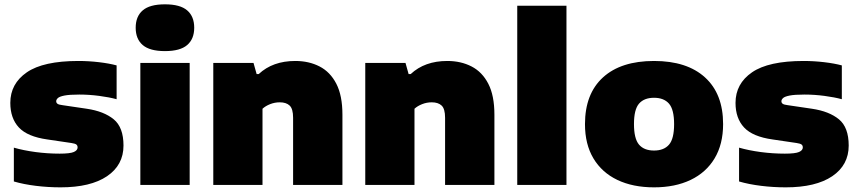

<svg xmlns="http://www.w3.org/2000/svg" viewBox="-20 -834 3870 866"><path d="M253 11Q196.5 11 141.8 4.2Q87 -2.5 42.5 -15.5V-168Q86 -155.5 140.2 -148.2Q194.5 -141 249 -141Q296 -141 313 -148.5Q330 -156 330 -169Q330 -177.5 324.5 -182Q319 -186.5 302 -189L193.5 -205Q104 -217.5 65.2 -259Q26.5 -300.5 26.5 -370Q26.5 -456.5 101 -507.8Q175.5 -559 333.5 -559Q380 -559 426.5 -553.5Q473 -548 506 -539V-386.5Q473 -395.5 427.5 -401.5Q382 -407.5 338 -407.5Q293 -407.5 270.5 -403Q248 -398.5 240.8 -391.5Q233.5 -384.5 233.5 -377.5Q233.5 -370 239.5 -365.8Q245.5 -361.5 263 -359.5L371.5 -343.5Q449 -332 493 -295.8Q537 -259.5 537 -177.5Q537 -89.5 462.8 -39.2Q388.5 11 253 11Z M613 0V-550H835.5V0ZM724 -603.5Q655.5 -603.5 623.8 -630.8Q592 -658 592 -709Q592 -760 623.8 -787.2Q655.5 -814.5 724 -814.5Q792.5 -814.5 824.2 -787.2Q856 -760 856 -709Q856 -658 824.2 -630.8Q792.5 -603.5 724 -603.5Z M942 0V-550H1123.5L1137.5 -500H1147Q1210 -559 1312 -559Q1373.5 -559 1421.5 -534.2Q1469.5 -509.5 1497 -456.2Q1524.5 -403 1524.5 -316.5V0H1302V-303Q1302 -343 1286.5 -357.8Q1271 -372.5 1242 -372.5Q1219 -372.5 1198.2 -364.2Q1177.5 -356 1164 -343.5V0Z M1627.5 0V-550H1809L1823 -500H1832.5Q1895.5 -559 1997.5 -559Q2059 -559 2107 -534.2Q2155 -509.5 2182.5 -456.2Q2210 -403 2210 -316.5V0H1987.5V-303Q1987.5 -343 1972 -357.8Q1956.5 -372.5 1927.5 -372.5Q1904.5 -372.5 1883.8 -364.2Q1863 -356 1849.5 -343.5V0Z M2313 0V-808H2535V0Z M2930 11Q2834.5 11 2764.5 -22.5Q2694.5 -56 2656.5 -119.8Q2618.5 -183.5 2618.5 -274Q2618.5 -411 2699.8 -485Q2781 -559 2930 -559Q3078.5 -559 3160 -484.8Q3241.5 -410.5 3241.5 -274.5Q3241.5 -183.5 3203.2 -119.8Q3165 -56 3095 -22.5Q3025 11 2930 11ZM2930 -155Q2974.5 -155 2997.5 -181.5Q3020.5 -208 3020.5 -274Q3020.5 -340.5 2997.2 -366.8Q2974 -393 2930 -393Q2885.5 -393 2862.5 -366.8Q2839.5 -340.5 2839.5 -274.5Q2839.5 -208.5 2862.2 -181.8Q2885 -155 2930 -155Z M3524 11Q3467.5 11 3412.8 4.2Q3358 -2.5 3313.5 -15.5V-168Q3357 -155.5 3411.2 -148.2Q3465.5 -141 3520 -141Q3567 -141 3584 -148.5Q3601 -156 3601 -169Q3601 -177.5 3595.5 -182Q3590 -186.5 3573 -189L3464.5 -205Q3375 -217.5 3336.2 -259Q3297.5 -300.5 3297.5 -370Q3297.5 -456.5 3372 -507.8Q3446.5 -559 3604.5 -559Q3651 -559 3697.5 -553.5Q3744 -548 3777 -539V-386.5Q3744 -395.5 3698.5 -401.5Q3653 -407.5 3609 -407.5Q3564 -407.5 3541.5 -403Q3519 -398.5 3511.8 -391.5Q3504.5 -384.5 3504.5 -377.5Q3504.5 -370 3510.5 -365.8Q3516.5 -361.5 3534 -359.5L3642.5 -343.5Q3720 -332 3764 -295.8Q3808 -259.5 3808 -177.5Q3808 -89.5 3733.8 -39.2Q3659.5 11 3524 11Z"/></svg>

Font: Encode Sans SemiExpanded SemiExpanded Black
Style: Regular
Weight: 900
Width: 6
Designer: Multiple Designers
Foundry: Impallari Type
Version: Version 3.000; ttfautohint (v1.8.3) -l 8 -r 50 -G 200 -x 14 